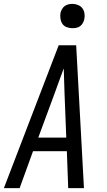

<svg xmlns="http://www.w3.org/2000/svg" viewBox="-32 -968 552 988"><path d="M-12 0 270 -735H360L400 0H319L312 -190H138L69 0ZM309 -260 300 -490Q299 -522 298 -553.5Q297 -585 296 -616Q285 -585 273 -553.5Q261 -522 250 -490L165 -260ZM340 -823Q326 -823 312 -828Q298 -833 290 -844Q282 -855 279.5 -870Q277 -885 279 -900Q281 -910 286.5 -920Q292 -930 300.5 -936.5Q309 -943 319.5 -945.5Q330 -948 341 -948Q355 -948 369 -942.5Q383 -937 391.5 -926Q400 -915 402.5 -900Q405 -885 402 -870Q400 -860 394.5 -850Q389 -840 380.5 -833.5Q372 -827 361.5 -825Q351 -823 340 -823Z"/></svg>

Font: Iosevka Term Oblique
Style: Regular
Weight: 400
Italic angle: -9°
Monospace: yes
Designer: Belleve Invis
Foundry: Belleve Invis
Version: Version 31.4.0